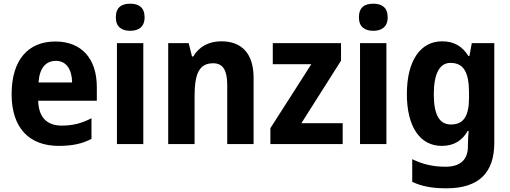

<svg xmlns="http://www.w3.org/2000/svg" viewBox="-20 -781 2767 1041"><path d="M280 -556C134 -556 43 -458 43 -270C43 -86 140 10 298 10C374 10 426 -2 476 -28V-140C422 -112 375 -100 314 -100C232 -100 189 -148 187 -235H505V-308C505 -465 421 -556 280 -556ZM283 -451C341 -451 370 -403 371 -334H189C194 -413 229 -451 283 -451Z M686 -761C639 -761 608 -741 608 -687C608 -635 640 -614 686 -614C731 -614 764 -635 764 -687C764 -741 732 -761 686 -761ZM757 -547H614V0H757Z M1180 -557C1112 -557 1059 -528 1028 -475H1021L1003 -547H892V0H1035V-259C1035 -380 1059 -438 1136 -438C1190 -438 1212 -398 1212 -320V0H1355V-358C1355 -493 1289 -557 1180 -557Z M1838 0V-113H1614L1829 -452V-547H1459V-433H1668L1446 -86V0Z M2004 -761C1957 -761 1926 -741 1926 -687C1926 -635 1958 -614 2004 -614C2049 -614 2082 -635 2082 -687C2082 -741 2050 -761 2004 -761ZM2075 -547H1932V0H2075Z M2377 -557C2260 -557 2186 -453 2186 -271C2186 -91 2259 10 2375 10C2443 10 2486 -20 2516 -71H2521C2519 -49 2517 -18 2517 1V13C2517 87 2473 123 2396 123C2327 123 2273 110 2215 82V205C2268 230 2325 240 2400 240C2579 240 2660 153 2660 -7V-547H2538L2525 -477H2520C2487 -529 2443 -557 2377 -557ZM2422 -440C2495 -440 2523 -388 2523 -276V-252C2523 -152 2494 -106 2425 -106C2363 -106 2332 -158 2332 -269C2332 -381 2363 -440 2422 -440Z"/></svg>

Font: Noto Sans Thai Looped SemiCondensed
Style: Bold
Weight: 700
Width: 4
Designer: Sasikarn Vongin, Ben Mitchell
Foundry: The Fontpad Ltd
Version: Version 1.001